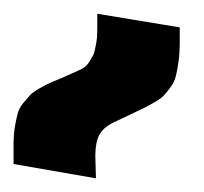

<svg xmlns="http://www.w3.org/2000/svg" viewBox="-97 -842 299 282"><path d="M-77.1 -601.1V-629.9Q-77.1 -644 -75.2 -655.5Q-73.2 -667 -71 -675.3Q-68.8 -683.6 -62.7 -690.9Q-56.6 -698.2 -52.5 -702.6Q-48.3 -707 -38.3 -712.6Q-28.3 -718.3 -22.5 -720.7Q-16.6 -723.1 -2.4 -729.2Q11.7 -735.4 19 -738.8Q23.9 -740.7 27.8 -743.9Q31.7 -747.1 34.4 -751.7Q37.1 -756.3 39.3 -760Q41.5 -763.7 42.7 -770.5Q43.9 -777.3 44.7 -780.8Q45.4 -784.2 45.7 -792Q45.9 -799.8 45.9 -802.2Q45.9 -804.7 45.9 -812.7Q45.9 -820.8 45.9 -821.8L167 -801.8V-780.8Q167 -764.6 165.3 -752.2Q163.6 -739.7 161.4 -730.7Q159.2 -721.7 153.8 -714.4Q148.4 -707 144 -702.1Q139.6 -697.3 130.1 -691.9Q120.6 -686.5 113.8 -683.1Q106.9 -679.7 93.3 -673.3Q79.6 -667 69.8 -662.1Q54.7 -654.8 48.8 -643.8Q43 -632.8 43 -612.8L43.9 -580.1Z"/></svg>

Font: Telcell.Market
Style: Bold
Weight: 700
Designer: Rasmus Andersson, Sedrak Mkrtchyan
Version: Version 3.019;git-0a5106e0b